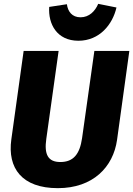

<svg xmlns="http://www.w3.org/2000/svg" viewBox="-20 -960 693 999"><path d="M388 -748C498 -748 566 -833 586 -921L491 -940C475 -902 444 -870 399 -870C355 -870 333 -900 328 -938L236 -924C230 -835 276 -748 388 -748ZM653 -695H471L407 -241C395 -158 362 -117 294 -117C230 -117 209 -156 221 -238L285 -695H103L39 -235C18 -85 94 19 281 19C464 19 569 -91 589 -232Z"/></svg>

Font: Fira Sans ExtraBold
Style: Italic
Weight: 800
Italic angle: -8°
Designer: bBox Type GmbH & Carrois Corporate GbR & Edenspiekermann AG
Foundry: bBox Type GmbH & Carrois Corporate GbR & Edenspiekermann AG
Version: Version 4.301;PS 004.301;hotconv 1.0.88;makeotf.lib2.5.64775